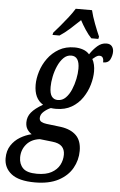

<svg xmlns="http://www.w3.org/2000/svg" viewBox="-107 -810 686 1094"><g transform="rotate(5 235.5 -263.0)"><path d="M135 240Q43 240 0 206Q-43 172 -43 117Q-43 74 -23 43.5Q-3 13 28 -5.5Q59 -24 93 -32Q78 -41 67.5 -57Q57 -73 57 -97Q57 -129 77.5 -154Q98 -179 143 -205Q91 -236 91 -315Q91 -351 103.5 -391.5Q116 -432 141.5 -467Q167 -502 205 -524Q243 -546 294 -546Q319 -546 341.5 -538.5Q364 -531 379 -514Q398 -543 421.5 -563.5Q445 -584 473 -584Q494 -584 504 -571.5Q514 -559 514 -541Q514 -519 503.5 -497Q493 -475 463 -475Q464 -491 458.5 -501Q453 -511 440 -511Q429 -511 419 -504Q409 -497 400 -489Q408 -475 412 -457Q416 -439 416 -419Q416 -383 404.5 -343Q393 -303 369 -267.5Q345 -232 307.5 -210Q270 -188 218 -188Q209 -188 202.5 -188.5Q196 -189 189 -190Q169 -182 150 -165.5Q131 -149 131 -128Q131 -113 143 -106.5Q155 -100 172 -98L255 -88Q312 -80 343 -49.5Q374 -19 374 39Q374 92 348 138Q322 184 269 212Q216 240 135 240ZM224 -239Q250 -239 269 -258Q288 -277 300.5 -306.5Q313 -336 319.5 -368Q326 -400 326 -427Q326 -498 279 -498Q254 -498 235 -479Q216 -460 203 -430.5Q190 -401 183.5 -369Q177 -337 177 -310Q177 -272 189.5 -255.5Q202 -239 224 -239ZM142 190Q194 190 225.5 172.5Q257 155 271.5 127.5Q286 100 286 68Q286 39 269 21.5Q252 4 213 0L142 -8Q93 -2 66 30Q39 62 39 105Q39 143 62 166.5Q85 190 142 190ZM165 -619Q182 -638 203.5 -663.5Q225 -689 246 -716Q267 -743 281 -766H374Q382 -732 398 -690Q414 -648 427 -619L424 -606H384Q367 -623 348.5 -651Q330 -679 317 -704Q288 -676 259.5 -650.5Q231 -625 202 -606H162Z"/></g></svg>

Font: Noto Serif ExtraCondensed Medium
Style: Italic
Weight: 500
Width: 2
Italic angle: -12°
Designer: Monotype Design Team
Foundry: Monotype Imaging Inc.
Version: Version 2.013; ttfautohint (v1.8.4.7-5d5b)